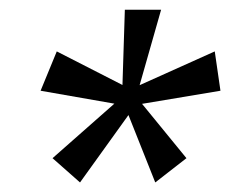

<svg xmlns="http://www.w3.org/2000/svg" viewBox="-20 -603 472 394"><path d="M144.2 -228.6 87.8 -278.4 214.7 -390.3 63.3 -416.8 96.5 -497.5 231.3 -428.6 236.2 -583H310.6L266.5 -428.2L420.7 -497.5L432.4 -416.8L271.5 -389.9L362.6 -278.4L298.6 -228.6L243.6 -366.9Z"/></svg>

Font: Rokkitt SemiBold
Style: Italic
Weight: 600
Italic angle: -9°
Designer: Vernon Adams
Foundry: Vernon Adams
Version: Version 3.103